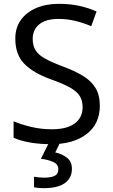

<svg xmlns="http://www.w3.org/2000/svg" viewBox="-20 -744 589 1004"><path d="M502 -191Q502 -96 433 -43Q364 10 247 10Q187 10 136 1Q85 -8 51 -24V-110Q87 -94 140.5 -81Q194 -68 251 -68Q331 -68 371.5 -99Q412 -130 412 -183Q412 -218 397 -242Q382 -266 345.5 -286.5Q309 -307 244 -330Q153 -363 106.5 -411Q60 -459 60 -542Q60 -599 89 -639.5Q118 -680 169.5 -702Q221 -724 288 -724Q347 -724 396 -713Q445 -702 485 -684L457 -607Q420 -623 376.5 -634Q333 -645 286 -645Q219 -645 185 -616.5Q151 -588 151 -541Q151 -505 166 -481Q181 -457 215 -438Q249 -419 307 -397Q370 -374 413.5 -347.5Q457 -321 479.5 -284Q502 -247 502 -191ZM356 139Q356 187 319 213.5Q282 240 208 240Q176 240 158 235V180Q167 182 182 183.5Q197 185 211 185Q247 185 266 175.5Q285 166 285 141Q285 115 258.5 103Q232 91 194 86L237 0H295L269 53Q305 61 330.5 81Q356 101 356 139Z"/></svg>

Font: Noto Sans Phoenician
Style: Regular
Weight: 400
Designer: Monotype Design Team
Foundry: Monotype Imaging Inc.
Version: Version 2.001; ttfautohint (v1.8.4.7-5d5b)